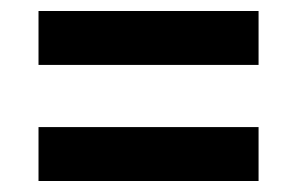

<svg xmlns="http://www.w3.org/2000/svg" viewBox="-20 -524 540 349"><path d="M50 -406H450V-504H50ZM50 -195H450V-293H50Z"/></svg>

Font: Noto Sans Mono ExtraCondensed SemiBold
Style: Regular
Weight: 600
Width: 2
Designer: Monotype Design Team
Foundry: Monotype Imaging Inc.
Version: Version 2.014